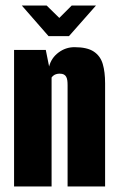

<svg xmlns="http://www.w3.org/2000/svg" viewBox="-20 -676 426 696"><path d="M31 0V-495H146L158 -435Q166 -466 192 -485.5Q218 -505 250 -505Q296 -505 320 -489Q344 -473 352.5 -444Q361 -415 361 -374V0H225V-367Q225 -377 224 -384.5Q223 -392 220 -397.5Q217 -403 211.5 -406Q206 -409 196 -409Q189 -409 183 -407Q177 -405 173 -401.5Q169 -398 167 -395V0ZM156 -545 59 -656H149L195 -611L240 -656H328L230 -545Z"/></svg>

Font: Alumni Sans Thin ExtraBold
Style: Regular
Weight: 800
Version: Version 1.018